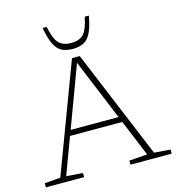

<svg xmlns="http://www.w3.org/2000/svg" viewBox="-131 -1038 1056 1150"><g transform="rotate(-15 397.0 -463.5)"><path d="M690 -33 790.5 -25.5V0H535.5V-25.5L647.5 -33.5L554 -260H230L145.5 -33L247.5 -25.5V0H11V-25.5L109 -33.5L362 -707H410ZM243 -294H540L384 -672.5ZM382 -796Q432.5 -796 458.5 -823Q484.5 -850 500 -927H525.5Q514 -861.5 496.2 -825Q478.5 -788.5 451 -773.8Q423.5 -759 382 -759Q340.5 -759 313 -773.8Q285.5 -788.5 268 -825Q250.5 -861.5 238.5 -927H264Q279.5 -850 305.5 -823Q331.5 -796 382 -796Z"/></g></svg>

Font: Newsreader Caption ExtraLight
Style: Regular
Weight: 275
Designer: Hugues Gentile
Foundry: Production Type
Version: Version 1.001